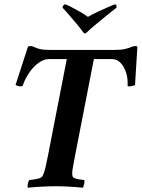

<svg xmlns="http://www.w3.org/2000/svg" viewBox="-20 -876 664 900"><path d="M378 -719Q375 -719 372.5 -722Q370 -725 367 -729Q357 -743 338.5 -765Q320 -787 302 -808Q284 -829 273 -840Q275 -853 285 -856Q291 -855 311.5 -844.5Q332 -834 355.5 -820.5Q379 -807 392 -797Q409 -807 436.5 -820Q464 -833 488.5 -843.5Q513 -854 520 -856Q528 -852 526 -840Q499 -819 471.5 -796.5Q444 -774 422.5 -756Q401 -738 392 -729Q382 -719 378 -719ZM516 -642Q549 -642 567 -646.5Q585 -651 595 -655.5Q605 -660 613 -660Q618 -660 620 -659.5Q622 -659 624 -657L613 -478Q611 -476 601.5 -473.5Q592 -471 586 -471Q578 -471 578 -476Q580 -508 571 -536Q562 -564 545 -581.5Q528 -599 505 -599H420L331 -142Q330 -138 329.5 -134Q329 -130 328 -126Q323 -101 320 -82Q317 -63 320 -50Q321 -44 332 -40Q343 -36 356 -34.5Q369 -33 375 -32Q377 -27 374.5 -14Q372 -1 368 4Q343 1 306 -1Q269 -3 240 -3Q212 -3 174.5 -1Q137 1 110 4Q108 -1 110.5 -14Q113 -27 117 -32Q123 -33 136.5 -34.5Q150 -36 163 -40Q176 -44 179 -50Q187 -65 192.5 -88Q198 -111 204 -142L293 -599H208Q185 -599 161 -581.5Q137 -564 117.5 -536Q98 -508 87 -476Q85 -471 77 -471Q71 -471 63 -473.5Q55 -476 53 -478L111 -657Q114 -659 116 -659.5Q118 -660 123 -660Q132 -660 140.5 -655.5Q149 -651 165.5 -646.5Q182 -642 214 -642Z"/></svg>

Font: Amiri
Style: Bold Italic
Weight: 700
Italic angle: 10°
Designer: Khaled Hosny
Version: Version 0.113